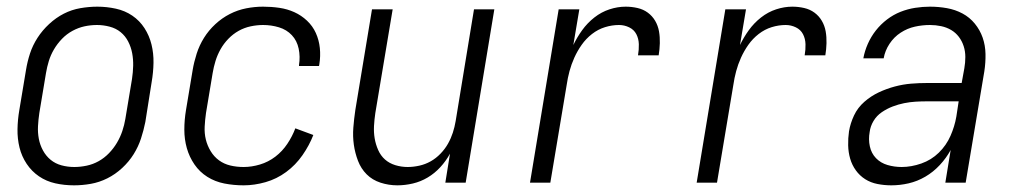

<svg xmlns="http://www.w3.org/2000/svg" viewBox="-20 -548 3040 576"><path d="M202 8Q173 8 146 2Q119 -4 97 -19Q75 -34 60 -56.5Q45 -79 38.5 -105.5Q32 -132 32.5 -160.5Q33 -189 38 -218L58 -338Q62 -363 70 -387.5Q78 -412 92.5 -434.5Q107 -457 127.5 -476Q148 -495 171.5 -507Q195 -519 221 -523.5Q247 -528 272 -528Q300 -528 327.5 -522Q355 -516 377 -501Q399 -486 413.5 -463.5Q428 -441 434.5 -414.5Q441 -388 440.5 -359.5Q440 -331 435 -302L416 -182Q411 -157 403 -132.5Q395 -108 381 -85.5Q367 -63 346.5 -44Q326 -25 302 -13Q278 -1 252.5 3.5Q227 8 202 8ZM203 -47Q221 -47 240 -51Q259 -55 276 -64.5Q293 -74 307 -88.5Q321 -103 331 -120Q341 -137 347 -155Q353 -173 356 -191L376 -311Q379 -331 379.5 -350.5Q380 -370 376.5 -388.5Q373 -407 364.5 -423.5Q356 -440 342 -451.5Q328 -463 309 -468Q290 -473 271 -473Q252 -473 233.5 -469Q215 -465 197.5 -455.5Q180 -446 166 -431.5Q152 -417 142 -400Q132 -383 126.5 -365Q121 -347 118 -329L98 -209Q95 -189 94 -169.5Q93 -150 96.5 -131.5Q100 -113 109 -96.5Q118 -80 132 -68.5Q146 -57 164.5 -52Q183 -47 203 -47Z M711 8Q681 8 653 2.5Q625 -3 602 -17.5Q579 -32 563.5 -54.5Q548 -77 540.5 -103.5Q533 -130 533 -159Q533 -188 538 -218L558 -338Q562 -362 570 -387Q578 -412 592 -434.5Q606 -457 626 -475.5Q646 -494 669.5 -506Q693 -518 718.5 -523Q744 -528 769 -528Q794 -528 818 -524.5Q842 -521 863 -511.5Q884 -502 901 -486Q918 -470 927.5 -449Q937 -428 939.5 -404Q942 -380 938 -355Q938 -354 937.5 -352.5Q937 -351 937 -350H877Q877 -351 877 -352Q877 -353 877 -353Q881 -378 876 -402Q871 -426 855.5 -442.5Q840 -459 817 -466Q794 -473 769 -473Q751 -473 732 -469Q713 -465 696 -455.5Q679 -446 665 -431.5Q651 -417 641.5 -400Q632 -383 626.5 -365Q621 -347 618 -329L598 -209Q595 -188 594 -168Q593 -148 597.5 -129.5Q602 -111 612 -94.5Q622 -78 637 -67Q652 -56 671 -51.5Q690 -47 711 -47Q735 -47 760 -54.5Q785 -62 806 -78Q827 -94 842 -116.5Q857 -139 866 -163L920 -143Q908 -112 887.5 -82.5Q867 -53 838.5 -32Q810 -11 776.5 -1.5Q743 8 711 8Z M1172 8Q1146 8 1121.5 0Q1097 -8 1080 -25Q1063 -42 1054 -65.5Q1045 -89 1041.5 -114Q1038 -139 1040 -165Q1042 -191 1046 -218L1096 -520H1158L1106 -209Q1103 -189 1102 -170Q1101 -151 1104 -133Q1107 -115 1114.5 -98Q1122 -81 1135 -69.5Q1148 -58 1166 -52.5Q1184 -47 1203 -47Q1220 -47 1238 -51Q1256 -55 1272 -64Q1288 -73 1301.5 -87Q1315 -101 1324 -117Q1333 -133 1338.5 -150Q1344 -167 1347 -185L1402 -520H1463L1377 0H1316L1330 -87Q1318 -65 1301 -46.5Q1284 -28 1263 -15.5Q1242 -3 1218.5 2.5Q1195 8 1172 8Z M1570 0 1656 -520H1718L1700 -413Q1711 -436 1726.5 -457.5Q1742 -479 1763 -495.5Q1784 -512 1808.5 -520Q1833 -528 1857 -528Q1875 -528 1892.5 -524Q1910 -520 1923.5 -510Q1937 -500 1945.5 -485.5Q1954 -471 1957 -454Q1960 -437 1959.5 -418.5Q1959 -400 1956 -382H1894Q1897 -399 1896.5 -415.5Q1896 -432 1889 -445.5Q1882 -459 1867.5 -466Q1853 -473 1837 -473Q1816 -473 1795 -466.5Q1774 -460 1756 -446Q1738 -432 1725 -413.5Q1712 -395 1703 -375Q1694 -355 1688.5 -334.5Q1683 -314 1680 -293L1631 0Z M2070 0 2156 -520H2218L2200 -413Q2211 -436 2226.5 -457.5Q2242 -479 2263 -495.5Q2284 -512 2308.5 -520Q2333 -528 2357 -528Q2375 -528 2392.5 -524Q2410 -520 2423.5 -510Q2437 -500 2445.5 -485.5Q2454 -471 2457 -454Q2460 -437 2459.5 -418.5Q2459 -400 2456 -382H2394Q2397 -399 2396.5 -415.5Q2396 -432 2389 -445.5Q2382 -459 2367.5 -466Q2353 -473 2337 -473Q2316 -473 2295 -466.5Q2274 -460 2256 -446Q2238 -432 2225 -413.5Q2212 -395 2203 -375Q2194 -355 2188.5 -334.5Q2183 -314 2180 -293L2131 0Z M2654 8Q2633 8 2612.5 4Q2592 0 2575.5 -10.5Q2559 -21 2547.5 -37Q2536 -53 2530.5 -72Q2525 -91 2524.5 -112Q2524 -133 2527 -154Q2531 -178 2542 -201.5Q2553 -225 2573 -242.5Q2593 -260 2616.5 -271Q2640 -282 2664.5 -288.5Q2689 -295 2713 -297Q2737 -299 2762 -299H2865L2873 -343Q2876 -360 2876 -377Q2876 -394 2871 -409.5Q2866 -425 2856.5 -437.5Q2847 -450 2833.5 -458Q2820 -466 2803.5 -469.5Q2787 -473 2770 -473Q2747 -473 2724.5 -468Q2702 -463 2682 -450Q2662 -437 2648.5 -416.5Q2635 -396 2631 -373H2570Q2574 -395 2583.5 -416.5Q2593 -438 2607.5 -456.5Q2622 -475 2641 -489.5Q2660 -504 2681.5 -512.5Q2703 -521 2725.5 -524.5Q2748 -528 2770 -528Q2796 -528 2821 -523.5Q2846 -519 2867.5 -507.5Q2889 -496 2904.5 -477Q2920 -458 2928 -435Q2936 -412 2936.5 -386Q2937 -360 2933 -334L2877 0H2816L2832 -98Q2819 -74 2799.5 -53Q2780 -32 2756 -18Q2732 -4 2706 2Q2680 8 2654 8ZM2685 -47Q2714 -47 2744 -57.5Q2774 -68 2796.5 -90Q2819 -112 2831.5 -140.5Q2844 -169 2849 -198L2856 -244H2762Q2744 -244 2727 -243Q2710 -242 2692.5 -238.5Q2675 -235 2658 -228.5Q2641 -222 2625.5 -211.5Q2610 -201 2600.5 -185Q2591 -169 2589 -152Q2585 -130 2589.5 -109Q2594 -88 2608 -73.5Q2622 -59 2642.5 -53Q2663 -47 2685 -47Z"/></svg>

Font: Iosevka SS04 Light
Style: Italic
Weight: 300
Italic angle: -9°
Monospace: yes
Designer: Belleve Invis
Foundry: Belleve Invis
Version: Version 19.0.0; ttfautohint (v1.8.4)